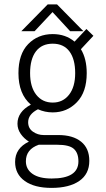

<svg xmlns="http://www.w3.org/2000/svg" viewBox="-20 -670 490 890"><path d="M366.5 -525.5H305L223.5 -614L140.5 -525.5H79L201 -649.5H244.5ZM250.5 -44Q318 -44 356 -13.2Q394 17.5 394 75.5Q394 137 347.2 169Q300.5 201 219 201Q139.5 201 94.8 169Q50 137 50 80.5Q50 17 114 -13.5Q91.5 -27.5 76.2 -49.2Q61 -71 61 -96.5Q61 -151.5 123 -185Q65.5 -234 65.5 -331Q65.5 -419 110.5 -465.5Q155.5 -512 224.5 -512Q284 -512 325.5 -477L380.5 -535.5L413 -504L355 -442Q382 -397.5 382 -331Q382 -243 336.2 -196Q290.5 -149 224.5 -149Q188 -149 156 -163.5Q110.5 -140.5 110.5 -103.5Q110.5 -75 132.8 -59.5Q155 -44 182.5 -44ZM224.5 -194.5Q271.5 -194.5 300 -230.8Q328.5 -267 328.5 -331Q328.5 -396 301.8 -431.8Q275 -467.5 224.5 -467.5Q173.5 -467.5 146.5 -431.8Q119.5 -396 119.5 -331Q119.5 -267 148 -230.8Q176.5 -194.5 224.5 -194.5ZM100 77.5Q100 114.5 130.8 136Q161.5 157.5 219.5 157.5Q343.5 157.5 343.5 78Q343.5 39 322.2 20Q301 1 245.5 1H159.5Q100 22 100 77.5Z"/></svg>

Font: League Mono Condensed UltraLight
Style: Regular
Weight: 200
Width: 1
Designer: Tyler Finck
Foundry: The League of Moveable Type / Tyler Finck
Version: Version 2.210